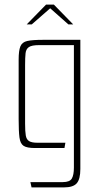

<svg xmlns="http://www.w3.org/2000/svg" viewBox="-20 -643 436 834"><path d="M117 171 112 148H253Q283 148 292 132.5Q301 117 301 85V-447H150Q118 -447 105.5 -438.5Q93 -430 91 -411.5Q89 -393 89 -360V-106Q89 -72 92 -54.5Q95 -37 106.5 -30Q118 -23 142 -23H264L260 0H132Q97 0 82.5 -9.5Q68 -19 64.5 -46Q61 -73 61 -125V-384Q61 -423 68.5 -441.5Q76 -460 98.5 -465Q121 -470 166 -470H329V91Q329 135 313.5 153Q298 171 258 171ZM96 -537 180 -623H214L298 -537H277L198 -607L118 -537Z"/></svg>

Font: Smooch Sans Thin ExtraLight
Style: Regular
Weight: 250
Version: Version 1.010